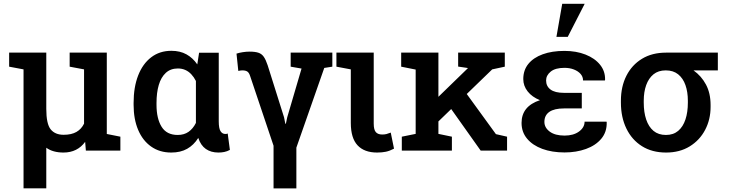

<svg xmlns="http://www.w3.org/2000/svg" viewBox="-20 -812 3931 1035"><path d="M106.9 203.1V-438L29.3 -452.6V-528.3H106.9H229.5V-225.1Q229.5 -144 253.2 -114.7Q276.9 -85.4 323.2 -85.4Q365.2 -85.4 392.1 -100.8Q418.9 -116.2 433.1 -145.5V-438L355.5 -452.6V-528.3H555.7V-89.8L628.9 -75.2V0H442.9L439 -47.4Q418.5 -19 389.2 -4.4Q359.9 10.3 322.3 10.3Q293.9 10.3 270.8 3.9Q247.6 -2.4 229.5 -15.6V203.1Z M903.3 10.3Q840.3 10.3 794.7 -22Q749 -54.2 724.6 -112.1Q700.2 -169.9 700.2 -247.1V-257.3Q700.2 -341.8 724.6 -404.8Q749 -467.8 794.7 -502.9Q840.3 -538.1 903.8 -538.1Q950.7 -538.1 985.1 -519Q1019.5 -500 1043.5 -464.8L1053.2 -527.8H1159.2V-158.2Q1159.2 -120.1 1168.7 -105Q1178.2 -89.8 1194.8 -89.8Q1198.2 -89.8 1201.7 -90.3Q1205.1 -90.8 1207.5 -92.3L1219.2 -3.9Q1203.6 4.4 1188.7 7.3Q1173.8 10.3 1157.2 10.3Q1117.2 10.3 1089.6 -9Q1062 -28.3 1048.8 -68.4Q1024.4 -29.8 988.8 -9.8Q953.1 10.3 903.3 10.3ZM938 -84.5Q972.2 -84.5 996.3 -101.3Q1020.5 -118.2 1036.1 -149.4V-375.5Q1025.4 -396.5 1011.2 -411.6Q997.1 -426.8 979 -434.8Q960.9 -442.9 939 -442.9Q899.4 -442.9 873.8 -419.2Q848.1 -395.5 835.9 -354Q823.7 -312.5 823.7 -257.3V-247.1Q823.7 -172.9 851.1 -128.7Q878.4 -84.5 938 -84.5Z M1454.6 203.6V-26.4L1329.1 -399.9Q1323.2 -419.4 1313.7 -426Q1304.2 -432.6 1286.6 -432.6Q1281.7 -432.6 1278.3 -432.1Q1274.9 -431.6 1264.6 -429.7L1254.9 -522.9Q1269.5 -527.8 1289.1 -530.8Q1308.6 -533.7 1325.2 -533.7Q1355 -533.7 1372.8 -527.8Q1390.6 -522 1401.9 -505.9Q1413.1 -489.7 1422.9 -460L1511.2 -179.7L1518.1 -145H1521L1528.3 -179.7L1605.5 -442.4L1546.9 -452.6V-528.3H1771.5V-452.6L1728 -445.8L1577.6 -16.1V203.6Z M2012.7 10.3Q1943.8 10.3 1907.5 -28.6Q1871.1 -67.4 1871.1 -149.4V-438L1793.5 -452.6V-528.3H1994.6V-146Q1994.6 -112.3 2006.1 -99.6Q2017.6 -86.9 2040 -86.9Q2053.7 -86.9 2063.2 -89.4Q2072.8 -91.8 2086.4 -97.2L2104 -10.7Q2081.1 1.5 2060.3 5.9Q2039.6 10.3 2012.7 10.3Z M2332.5 -147 2280.3 -229 2500.5 -442.9 2502.4 -445.3 2449.7 -453.1V-528.3H2701.2V-452.6L2633.3 -438ZM2146 0V-75.2L2220.7 -90.3V-437L2142.6 -452.6V-528.3H2343.3V-90.3L2416 -75.2V0ZM2571.3 0 2396 -247.1 2471.7 -338.9 2653.3 -88.9 2713.4 -75.2V0Z M3023.4 9.8Q2955.6 9.8 2903.3 -9.5Q2851.1 -28.8 2821.3 -64.5Q2791.5 -100.1 2791.5 -149.4Q2791.5 -239.3 2890.6 -272Q2848.1 -289.1 2824.5 -319.1Q2800.8 -349.1 2800.8 -385.7Q2800.8 -434.1 2828.4 -467.8Q2856 -501.5 2905.8 -519.5Q2955.6 -537.6 3022.9 -537.6Q3086.4 -537.6 3136.5 -517.8Q3186.5 -498 3214.8 -462.9Q3243.2 -427.7 3241.7 -381.3L3240.7 -378.4H3123Q3123 -398.4 3109.6 -413.6Q3096.2 -428.7 3073.5 -437.5Q3050.8 -446.3 3022.9 -446.3Q2973.6 -446.3 2948.7 -426Q2923.8 -405.8 2923.8 -378.4Q2923.8 -347.2 2947.8 -329.3Q2971.7 -311.5 3020 -311.5H3116.2V-227.5H3020Q2968.3 -227.5 2941.4 -209Q2914.6 -190.4 2914.6 -154.8Q2914.6 -124 2943.4 -102.5Q2972.2 -81.1 3023.4 -81.1Q3071.3 -81.1 3101.3 -103Q3131.3 -125 3131.3 -156.2H3249.5L3250.5 -153.3Q3252 -100.6 3221.4 -64.2Q3190.9 -27.8 3138.7 -9Q3086.4 9.8 3023.4 9.8ZM2979.5 -613.3 3010.7 -791.5H3131.8L3040.5 -613.3Z M3570.8 10.3Q3495.1 10.3 3440.7 -23.9Q3386.2 -58.1 3356.7 -118.9Q3327.1 -179.7 3327.1 -258.8V-269Q3327.1 -345.2 3356.7 -403.6Q3386.2 -461.9 3440.7 -495.1Q3495.1 -528.3 3570.8 -528.3H3849.6V-432.6H3718.3Q3760.7 -402.8 3785.6 -356.2Q3810.5 -309.6 3810.5 -246.1V-235.8Q3810.5 -168 3781.2 -112.1Q3752 -56.2 3698 -22.9Q3644 10.3 3570.8 10.3ZM3569.8 -84.5Q3609.9 -84.5 3636 -106.7Q3662.1 -128.9 3675 -168Q3688 -207 3688 -258.8V-269Q3688 -316.4 3675 -353.3Q3662.1 -390.1 3635.7 -411.4Q3609.4 -432.6 3568.8 -432.6Q3528.8 -432.6 3502.7 -411.4Q3476.6 -390.1 3463.4 -353.3Q3450.2 -316.4 3450.2 -269V-258.8Q3450.2 -207 3463.4 -167.7Q3476.6 -128.4 3502.9 -106.4Q3529.3 -84.5 3569.8 -84.5Z"/></svg>

Font: Roboto Slab LO Medium
Style: Regular
Weight: 500
Designer: Google
Version: Version 2.000